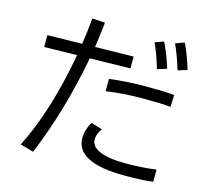

<svg xmlns="http://www.w3.org/2000/svg" viewBox="-118 -946 1236 1133"><g transform="rotate(15 500.0 -380.0)"><path d="M80.1 -566.4V-638.7L292 -642.6Q304.7 -731.4 311.5 -802.7L389.6 -797.9Q382.8 -729.5 370.1 -644.5L604.5 -648.4V-576.2L357.4 -571.3Q294.9 -236.3 176.8 47.9L95.7 24.4Q215.8 -212.9 280.3 -570.3ZM436.5 -107.4Q436.5 -156.2 465.8 -206.1L534.2 -185.5Q508.8 -148.4 508.8 -117.2Q508.8 -74.2 563 -50.8Q617.2 -27.3 720.7 -27.3Q824.2 -27.3 908.2 -39.1L907.2 35.2Q847.7 43.9 734.4 43.9Q436.5 43.9 436.5 -107.4ZM498 -408.2V-483.4Q604.5 -497.1 721.7 -497.1Q838.9 -497.1 894.5 -491.2L891.6 -418Q839.8 -423.8 721.2 -423.8Q602.5 -423.8 498 -408.2ZM702.1 -761.7 755.9 -781.2Q792 -705.1 814.5 -629.9L756.8 -612.3Q728.5 -706.1 702.1 -761.7ZM820.3 -787.1 875 -806.6Q908.2 -737.3 932.6 -654.3L876 -636.7Q848.6 -727.5 820.3 -787.1Z"/></g></svg>

Font: GenEi M Gothic v2 Regular
Style: Regular
Weight: 400
Version: Version 2.0